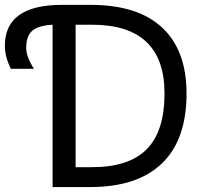

<svg xmlns="http://www.w3.org/2000/svg" viewBox="-129 -752 807 774"><path d="M175.8 -652.3V-78.1H242.2Q390.6 -78.1 462.4 -150.4Q534.2 -222.7 534.2 -375Q534.2 -652.3 242.2 -652.3ZM7.8 -474.6H-85Q-109.4 -522.5 -109.4 -567.4Q-109.4 -732.4 121.1 -732.4H235.4Q426.8 -732.4 524.9 -640.6Q623 -548.8 623 -375Q623 -188.5 523.9 -93.3Q424.8 2 235.4 2H83V-652.3Q26.4 -649.4 1.5 -628.4Q-23.4 -607.4 -23.4 -558.6Q-23.4 -523.4 7.8 -474.6Z"/></svg>

Font: irohakakuC Regular
Style: Regular
Weight: 400
Designer: [Source Han Sans]
Ryoko NISHIZUKA Ë•øÂ°öÊ∂ºÂ≠ê (kana & ideographs); Paul D. Hunt (Latin, Greek & Cyrillic); Wenlong ZHAN
Version: Version 1.001.20160904